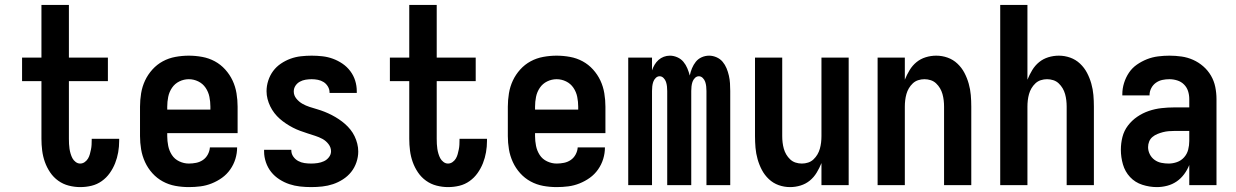

<svg xmlns="http://www.w3.org/2000/svg" viewBox="-20 -755 5040 783"><path d="M307 8Q284 8 260.5 2Q237 -4 217.5 -18Q198 -32 184.5 -52Q171 -72 163 -94.5Q155 -117 152 -141Q149 -165 149 -189V-424H70V-520H149V-735H261V-520H420V-424H261V-189Q261 -178 261.5 -168Q262 -158 263.5 -148Q265 -138 268 -128Q271 -118 275.5 -109.5Q280 -101 288.5 -94.5Q297 -88 307 -88Q317 -88 325.5 -94Q334 -100 339 -108.5Q344 -117 346.5 -126.5Q349 -136 351 -145.5Q353 -155 353.5 -165Q354 -175 354 -184V-189H466V-180Q466 -157 462 -134Q458 -111 449.5 -89.5Q441 -68 427.5 -49Q414 -30 395 -16.5Q376 -3 353.5 2.5Q331 8 307 8Z M750 8Q722 8 695 3Q668 -2 644 -15Q620 -28 601.5 -48.5Q583 -69 571.5 -94Q560 -119 555.5 -146Q551 -173 551 -200V-320Q551 -347 555.5 -374.5Q560 -402 571.5 -426.5Q583 -451 601.5 -471.5Q620 -492 644 -505Q668 -518 695.5 -523Q723 -528 750 -528Q777 -528 804.5 -523Q832 -518 856 -505Q880 -492 898.5 -471.5Q917 -451 928.5 -426.5Q940 -402 944.5 -374.5Q949 -347 949 -320V-212H662V-200Q662 -180 666 -160Q670 -140 681 -123Q692 -106 711 -97Q730 -88 750 -88Q765 -88 780 -91Q795 -94 807.5 -102.5Q820 -111 827.5 -125Q835 -139 836 -154H947Q947 -130 940 -107Q933 -84 919 -64Q905 -44 885.5 -30Q866 -16 843.5 -7Q821 2 797.5 5Q774 8 750 8ZM662 -308H838V-320Q838 -340 834 -360Q830 -380 818.5 -397Q807 -414 788.5 -423Q770 -432 750 -432Q730 -432 711.5 -423Q693 -414 681.5 -397Q670 -380 666 -360Q662 -340 662 -320Z M1249 8Q1226 8 1203.5 5.5Q1181 3 1160 -4Q1139 -11 1119.5 -23.5Q1100 -36 1086 -53.5Q1072 -71 1064.5 -93Q1057 -115 1057 -137V-144H1168V-142Q1168 -128 1176 -116.5Q1184 -105 1196 -98.5Q1208 -92 1221.5 -90Q1235 -88 1249 -88Q1262 -88 1275.5 -90Q1289 -92 1301 -97.5Q1313 -103 1321.5 -114Q1330 -125 1330 -138Q1330 -154 1319.5 -167.5Q1309 -181 1295 -188.5Q1281 -196 1265.5 -201Q1250 -206 1234.5 -211Q1219 -216 1204 -221.5Q1189 -227 1174.5 -234.5Q1160 -242 1146.5 -251Q1133 -260 1121 -270.5Q1109 -281 1099 -294Q1089 -307 1082 -321.5Q1075 -336 1071 -351.5Q1067 -367 1067 -383Q1067 -405 1074 -426.5Q1081 -448 1094 -465.5Q1107 -483 1125.5 -495.5Q1144 -508 1164.5 -515.5Q1185 -523 1207 -525.5Q1229 -528 1251 -528Q1273 -528 1295 -525.5Q1317 -523 1337.5 -515.5Q1358 -508 1376.5 -495.5Q1395 -483 1408.5 -465Q1422 -447 1428.5 -426Q1435 -405 1435 -383V-376H1324V-378Q1324 -391 1317 -402.5Q1310 -414 1299.5 -420.5Q1289 -427 1276.5 -429.5Q1264 -432 1251 -432Q1239 -432 1226.5 -430Q1214 -428 1203 -422Q1192 -416 1185 -405.5Q1178 -395 1178 -382Q1178 -366 1188.5 -353Q1199 -340 1213 -332Q1227 -324 1242.5 -319Q1258 -314 1273.5 -309.5Q1289 -305 1304 -299Q1319 -293 1333.5 -285.5Q1348 -278 1361.5 -269Q1375 -260 1387 -249.5Q1399 -239 1409 -226.5Q1419 -214 1426 -199.5Q1433 -185 1437 -169Q1441 -153 1441 -137Q1441 -115 1433.5 -93Q1426 -71 1412 -53.5Q1398 -36 1378.5 -23.5Q1359 -11 1338 -4Q1317 3 1294.5 5.5Q1272 8 1249 8Z M1807 8Q1784 8 1760.5 2Q1737 -4 1717.5 -18Q1698 -32 1684.5 -52Q1671 -72 1663 -94.5Q1655 -117 1652 -141Q1649 -165 1649 -189V-424H1570V-520H1649V-735H1761V-520H1920V-424H1761V-189Q1761 -178 1761.5 -168Q1762 -158 1763.5 -148Q1765 -138 1768 -128Q1771 -118 1775.5 -109.5Q1780 -101 1788.5 -94.5Q1797 -88 1807 -88Q1817 -88 1825.5 -94Q1834 -100 1839 -108.5Q1844 -117 1846.5 -126.5Q1849 -136 1851 -145.5Q1853 -155 1853.5 -165Q1854 -175 1854 -184V-189H1966V-180Q1966 -157 1962 -134Q1958 -111 1949.5 -89.5Q1941 -68 1927.5 -49Q1914 -30 1895 -16.5Q1876 -3 1853.5 2.5Q1831 8 1807 8Z M2250 8Q2222 8 2195 3Q2168 -2 2144 -15Q2120 -28 2101.5 -48.5Q2083 -69 2071.5 -94Q2060 -119 2055.5 -146Q2051 -173 2051 -200V-320Q2051 -347 2055.5 -374.5Q2060 -402 2071.5 -426.5Q2083 -451 2101.5 -471.5Q2120 -492 2144 -505Q2168 -518 2195.5 -523Q2223 -528 2250 -528Q2277 -528 2304.5 -523Q2332 -518 2356 -505Q2380 -492 2398.5 -471.5Q2417 -451 2428.5 -426.5Q2440 -402 2444.5 -374.5Q2449 -347 2449 -320V-212H2162V-200Q2162 -180 2166 -160Q2170 -140 2181 -123Q2192 -106 2211 -97Q2230 -88 2250 -88Q2265 -88 2280 -91Q2295 -94 2307.5 -102.5Q2320 -111 2327.5 -125Q2335 -139 2336 -154H2447Q2447 -130 2440 -107Q2433 -84 2419 -64Q2405 -44 2385.5 -30Q2366 -16 2343.5 -7Q2321 2 2297.5 5Q2274 8 2250 8ZM2162 -308H2338V-320Q2338 -340 2334 -360Q2330 -380 2318.5 -397Q2307 -414 2288.5 -423Q2270 -432 2250 -432Q2230 -432 2211.5 -423Q2193 -414 2181.5 -397Q2170 -380 2166 -360Q2162 -340 2162 -320Z M2542 0V-520H2639V-468Q2643 -480 2649.5 -491Q2656 -502 2665.5 -510.5Q2675 -519 2687 -523.5Q2699 -528 2712 -528Q2727 -528 2742 -521.5Q2757 -515 2767 -503Q2777 -491 2783 -476.5Q2789 -462 2793 -447Q2796 -462 2802 -476.5Q2808 -491 2817.5 -503Q2827 -515 2841.5 -521.5Q2856 -528 2872 -528Q2887 -528 2902 -521.5Q2917 -515 2927 -503Q2937 -491 2943 -476.5Q2949 -462 2952.5 -446.5Q2956 -431 2957 -415.5Q2958 -400 2958 -384V0H2861V-384Q2861 -393 2860 -402.5Q2859 -412 2856 -421Q2853 -430 2846 -437Q2839 -444 2830 -444Q2821 -444 2814 -437Q2807 -430 2804 -421Q2801 -412 2800 -402.5Q2799 -393 2799 -384V0H2701V-384Q2701 -393 2700 -402.5Q2699 -412 2696 -421Q2693 -430 2686 -437Q2679 -444 2670 -444Q2661 -444 2654 -437Q2647 -430 2644 -421Q2641 -412 2640 -402.5Q2639 -393 2639 -384V0Z M3202 8Q3178 8 3155.5 0Q3133 -8 3115.5 -24.5Q3098 -41 3087 -62Q3076 -83 3069.5 -106Q3063 -129 3061 -152.5Q3059 -176 3059 -200V-520H3170V-200Q3170 -187 3171.5 -174Q3173 -161 3176.5 -148.5Q3180 -136 3186.5 -125Q3193 -114 3202.5 -105Q3212 -96 3224.5 -92Q3237 -88 3250 -88Q3263 -88 3275.5 -92Q3288 -96 3297.5 -105Q3307 -114 3313.5 -125Q3320 -136 3323.5 -148.5Q3327 -161 3328.5 -174Q3330 -187 3330 -200V-520H3441V0H3330V-90Q3322 -70 3310.5 -51Q3299 -32 3282.5 -18.5Q3266 -5 3245 1.5Q3224 8 3202 8Z M3559 0V-520H3670V-430Q3678 -450 3689.5 -469Q3701 -488 3717.5 -501.5Q3734 -515 3755 -521.5Q3776 -528 3798 -528Q3822 -528 3844.5 -520Q3867 -512 3884.5 -495.5Q3902 -479 3913 -458Q3924 -437 3930.5 -414Q3937 -391 3939 -367.5Q3941 -344 3941 -320V0H3830V-320Q3830 -333 3828.5 -346Q3827 -359 3823.5 -371.5Q3820 -384 3813.5 -395Q3807 -406 3797.5 -415Q3788 -424 3775.5 -428Q3763 -432 3750 -432Q3737 -432 3724.5 -428Q3712 -424 3702.5 -415Q3693 -406 3686.5 -395Q3680 -384 3676.5 -371.5Q3673 -359 3671.5 -346Q3670 -333 3670 -320V0Z M4059 0V-735H4170V-430Q4178 -450 4189.5 -469Q4201 -488 4217.5 -501.5Q4234 -515 4255 -521.5Q4276 -528 4298 -528Q4322 -528 4344.5 -520Q4367 -512 4384.5 -495.5Q4402 -479 4413 -458Q4424 -437 4430.5 -414Q4437 -391 4439 -367.5Q4441 -344 4441 -320V0H4330V-320Q4330 -333 4328.5 -346Q4327 -359 4323.5 -371.5Q4320 -384 4313.5 -395Q4307 -406 4297.5 -415Q4288 -424 4275.5 -428Q4263 -432 4250 -432Q4237 -432 4224.5 -428Q4212 -424 4202.5 -415Q4193 -406 4186.5 -395Q4180 -384 4176.5 -371.5Q4173 -359 4171.5 -346Q4170 -333 4170 -320V0Z M4698 8Q4668 8 4638.5 -1.5Q4609 -11 4588.5 -33Q4568 -55 4559.5 -84.5Q4551 -114 4551 -144Q4551 -171 4557.5 -196.5Q4564 -222 4580 -243Q4596 -264 4618 -279Q4640 -294 4665 -302.5Q4690 -311 4716.5 -314Q4743 -317 4769 -317H4830V-351Q4830 -368 4825 -383.5Q4820 -399 4808.5 -410.5Q4797 -422 4781 -427Q4765 -432 4749 -432Q4734 -432 4720 -429Q4706 -426 4694 -417.5Q4682 -409 4675 -395.5Q4668 -382 4668 -368V-366H4557V-371Q4557 -394 4564 -416.5Q4571 -439 4584 -458.5Q4597 -478 4616.5 -491.5Q4636 -505 4657.5 -513.5Q4679 -522 4702.5 -525Q4726 -528 4749 -528Q4774 -528 4798.5 -524.5Q4823 -521 4845.5 -511Q4868 -501 4887 -484.5Q4906 -468 4918.5 -446.5Q4931 -425 4936 -400.5Q4941 -376 4941 -351V0H4830V-82Q4822 -62 4809 -44.5Q4796 -27 4778.5 -15Q4761 -3 4740 2.5Q4719 8 4698 8ZM4746 -88Q4763 -88 4780 -94Q4797 -100 4809 -113.5Q4821 -127 4825.5 -144.5Q4830 -162 4830 -180V-221H4769Q4757 -221 4745.5 -220Q4734 -219 4722.5 -216Q4711 -213 4700 -208.5Q4689 -204 4680 -196.5Q4671 -189 4666.5 -178Q4662 -167 4662 -155Q4662 -140 4669 -126Q4676 -112 4688.5 -103Q4701 -94 4716 -91Q4731 -88 4746 -88Z"/></svg>

Font: Iosevka
Style: Bold
Weight: 700
Monospace: yes
Designer: Belleve Invis
Foundry: Belleve Invis
Version: Version 32.5.0; ttfautohint (v1.8.4)